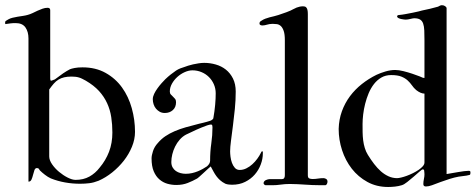

<svg xmlns="http://www.w3.org/2000/svg" viewBox="-39 -724 1868 754"><path d="M106 -64Q99.1 -64 96.2 -55.7Q93.3 -47.4 90.8 -37.4Q88.4 -27.3 84.7 -19Q81.1 -10.7 72.8 -10.7V-572.8Q72.8 -599.6 60.8 -616.5Q48.8 -633.3 22.5 -633.3Q11.2 -633.3 3.2 -632.3Q-4.9 -631.3 -18.1 -629.4L-19 -634.3Q-19 -640.1 -15.9 -642.1Q-12.7 -644 -6.3 -647.9Q0.5 -651.9 10.3 -654.3Q20 -656.7 30.5 -658.4Q41 -660.2 51.3 -661.6Q61.5 -663.1 69.8 -665.5Q79.1 -668 88.9 -672.6Q98.6 -677.2 108.4 -681.9Q118.2 -686.5 128.2 -689.9Q138.2 -693.4 147.9 -693.4Q158.2 -693.4 158.2 -684.1V-415.5Q158.2 -407.2 161.6 -407.2Q164.1 -407.2 168.9 -409.4Q173.8 -411.6 176.3 -412.1Q194.8 -426.3 208.7 -435.8Q222.7 -445.3 235.8 -452.1Q241.7 -454.6 254.2 -457Q266.6 -459.5 285.2 -459.5Q336.9 -459.5 375.7 -437.7Q414.6 -416 440.2 -380.4Q465.8 -344.7 478.5 -299.1Q491.2 -253.4 491.2 -206.1Q491.2 -176.8 479.2 -147.7Q467.3 -118.7 447.3 -93Q427.2 -67.4 401.6 -46.9Q376 -26.4 348.1 -14.2Q329.6 -6.8 312.3 -4.6Q294.9 -2.4 274.9 -2.4Q245.1 -2.4 216.3 -7.6Q187.5 -12.7 160.6 -23.4Q148.9 -28.8 137.5 -37.6Q126 -46.4 117.7 -54.7Q115.7 -57.1 113.8 -60.5Q111.8 -64 106 -64ZM154.3 -109.9Q154.3 -95.2 165.5 -78.9Q176.8 -62.5 192.9 -49.1Q209 -35.6 226.8 -26.6Q244.6 -17.6 257.8 -17.6Q288.6 -17.6 312 -30.5Q335.4 -43.5 352.5 -65.9Q376 -93.8 389.2 -127.9Q402.3 -162.1 402.3 -203.6Q402.3 -234.9 397.9 -263.7Q393.6 -292.5 381.8 -318.4Q370.1 -344.2 349.9 -366.5Q329.6 -388.7 297.9 -407.2Q290.5 -411.1 284.4 -414.3Q278.3 -417.5 272 -419.4Q265.6 -421.4 258.3 -422.4Q251 -423.3 241.7 -423.3Q225.6 -423.3 213.1 -420.4Q200.7 -417.5 190.7 -411.4Q180.7 -405.3 172.1 -395.5Q163.6 -385.7 154.3 -372.6Z M788.6 -70.3 786.1 -68.4Q785.6 -68.4 778.1 -61.3Q770.5 -54.2 761.2 -45.7Q752 -37.1 743.7 -29.8Q735.4 -22.5 733.4 -22Q717.8 -13.2 698 -5.4Q678.2 2.4 653.3 2.4Q635.7 2.4 618.4 -2.4Q601.1 -7.3 587.2 -19.3Q573.2 -31.2 564.7 -51.3Q556.2 -71.3 556.2 -102.1Q556.2 -113.3 561.8 -130.6Q567.4 -147.9 580.6 -162.1Q594.2 -178.2 610.6 -189.2Q627 -200.2 646.7 -208.7Q666.5 -217.3 690.4 -224.1Q714.4 -231 743.7 -238.3Q750.5 -239.7 758.3 -241.7Q766.1 -243.7 773.2 -245.6Q780.3 -247.6 785.4 -249.3Q790.5 -251 792 -252.4Q794.4 -254.4 796.6 -255.9Q798.8 -257.3 799.3 -262.7Q801.3 -273.9 803 -286.6Q804.7 -299.3 805.9 -312Q807.1 -324.7 807.6 -336.4Q808.1 -348.1 808.1 -357.4Q808.1 -376.5 800.8 -393.1Q793.5 -409.7 781 -421.9Q768.6 -434.1 752 -440.9Q735.4 -447.8 716.8 -447.8Q702.1 -447.8 686.3 -440.7Q670.4 -433.6 657.5 -421.9Q644.5 -410.2 636.2 -395.3Q627.9 -380.4 627.9 -364.7Q627.9 -357.4 631.8 -353Q635.7 -348.6 640.1 -344.7Q644.5 -340.8 648.4 -335.9Q652.3 -331.1 652.3 -322.8Q652.3 -302.7 639.6 -291.5Q627 -280.3 608.4 -280.3Q597.2 -280.3 588.6 -284.9Q580.1 -289.6 573.7 -297.1Q567.4 -304.7 564.2 -314.5Q561 -324.2 561 -334.5Q561 -344.2 566.4 -355.5Q571.8 -366.7 579.6 -377.4Q587.4 -388.2 595.9 -397.7Q604.5 -407.2 610.4 -413.1Q621.1 -423.3 631.1 -431.2Q641.1 -439 652.3 -446.8Q660.6 -452.1 669.4 -455.6Q678.2 -459 686.5 -461.4Q691.4 -463.4 700 -466.1Q708.5 -468.8 719 -471.2Q729.5 -473.6 741 -475.3Q752.4 -477.1 763.2 -477.1Q786.1 -477.1 808.3 -470.7Q830.6 -464.4 847.9 -450.7Q865.2 -437 876 -415.5Q886.7 -394 886.7 -364.3Q886.7 -331.1 883.3 -296.4Q879.9 -261.7 875.7 -230Q871.6 -198.2 868.2 -171.9Q864.7 -145.5 864.7 -129.4Q864.7 -121.1 866.2 -108.6Q867.7 -96.2 871.8 -84.7Q876 -73.2 883.3 -64.9Q890.6 -56.6 902.3 -56.6Q916 -56.6 928.7 -63Q941.4 -69.3 952.1 -79.1Q962.9 -88.9 971.4 -100.6Q980 -112.3 985.4 -123.5Q986.3 -125.5 987.5 -127.7Q988.8 -129.9 991.2 -129.9Q993.2 -129.9 993.2 -126.5V-121.6Q993.2 -100.1 985.1 -78.4Q977.1 -56.6 961.7 -38.8Q946.3 -21 923.8 -9.8Q901.4 1.5 872.1 1.5Q866.7 1.5 859.6 0.7Q852.5 0 846.2 -2.4Q833.5 -8.8 825.2 -16.4Q816.9 -23.9 810.8 -32.2Q804.7 -40.5 799.6 -50Q794.4 -59.6 788.6 -70.3ZM633.8 -87.9Q633.8 -75.7 638.7 -66.9Q643.6 -58.1 651.6 -52.5Q659.7 -46.9 669.9 -44.2Q680.2 -41.5 690.4 -41.5Q703.1 -41.5 715.1 -44.2Q727.1 -46.9 737.8 -51.3Q748.5 -55.7 757.6 -60.8Q766.6 -65.9 773.9 -70.8Q786.1 -81.5 786.1 -92.8Q786.1 -128.9 790.8 -160.9Q795.4 -192.9 795.4 -223.6Q795.4 -227.1 794.7 -231Q793.9 -234.9 790 -234.9Q785.6 -234.9 781.5 -233.6Q777.3 -232.4 773.9 -231.4Q752.4 -223.6 731.9 -214.4Q711.4 -205.1 691.4 -195.3Q677.7 -188 667 -175.8Q656.2 -163.6 648.9 -148.9Q641.6 -134.3 637.7 -118.4Q633.8 -102.5 633.8 -87.9Z M996.1 -4.4Q996.1 -8.8 998.8 -12Q1001.5 -15.1 1005.1 -16.8Q1008.8 -18.6 1012.7 -19.5Q1016.6 -20.5 1019 -20.5H1067.9Q1079.6 -20.5 1079.6 -35.6V-565.9Q1079.6 -589.4 1075.2 -602.3Q1070.8 -615.2 1064 -621.6Q1057.1 -627.9 1048.6 -629.2Q1040 -630.4 1031.7 -630.4Q1024.9 -630.4 1019.5 -629.4Q1014.2 -628.4 1009.8 -627.2Q1005.4 -626 1001 -625Q996.6 -624 991.7 -624Q987.3 -624 983.6 -625.7Q980 -627.4 980 -631.8Q980 -638.7 986.8 -642.1Q994.6 -647.5 1002.9 -650.6Q1011.2 -653.8 1019.8 -656Q1028.3 -658.2 1037.1 -660.2Q1045.9 -662.1 1054.2 -665Q1075.7 -672.4 1085.9 -676Q1096.2 -679.7 1101.8 -682.4Q1107.4 -685.1 1111.8 -687.5Q1116.2 -689.9 1126 -694.3Q1138.7 -699.2 1150.9 -699.2Q1152.8 -699.2 1157.2 -698.5Q1161.6 -697.8 1164.1 -694.3Q1169.9 -688 1169.9 -668.9V-35.6Q1169.9 -25.4 1175.8 -23.2Q1181.6 -21 1188.5 -21Q1199.7 -21 1209.7 -22.7Q1219.7 -24.4 1231 -24.4Q1237.3 -24.4 1242.2 -21Q1247.1 -17.6 1247.1 -10.7Q1247.1 -5.9 1244.6 -1.2Q1242.2 3.4 1237.8 3.4H1221.7Q1203.6 3.4 1188.2 2.7Q1172.9 2 1158.2 1Q1143.6 0 1129.4 -0.7Q1115.2 -1.5 1099.1 -1.5Q1080.1 -1.5 1063.2 1Q1046.4 3.4 1030.8 3.4H1004.4Q1001.5 3.4 998.8 0.7Q996.1 -2 996.1 -4.4Z M1291 -217.8Q1292 -254.9 1303.7 -287.1Q1315.4 -319.3 1335.4 -346.2Q1355.5 -373 1382.1 -394Q1408.7 -415 1439.5 -430.2Q1455.1 -437.5 1474.9 -443.4Q1494.6 -449.2 1513.2 -449.2Q1526.9 -449.2 1545.4 -444.6Q1564 -439.9 1580.6 -434.3Q1597.2 -428.7 1608.9 -424.1Q1620.6 -419.4 1621.1 -418.9Q1622.1 -418 1627.9 -418V-565.9Q1627.9 -587.9 1627.2 -604.2Q1626.5 -620.6 1622.8 -631.3Q1619.1 -642.1 1610.8 -647.2Q1602.5 -652.3 1587.4 -652.3Q1585.4 -652.3 1581.5 -651.6Q1577.6 -650.9 1572.8 -649.7Q1567.9 -648.4 1563 -647.7Q1558.1 -647 1554.2 -647Q1552.7 -647 1547.4 -647.5Q1542 -647.9 1535.9 -649.4Q1529.8 -650.9 1525.1 -653.3Q1520.5 -655.8 1520.5 -659.7Q1520.5 -661.6 1522.2 -663.3Q1523.9 -665 1527.3 -665Q1539.1 -666 1553.7 -668.7Q1568.4 -671.4 1581.8 -674.1Q1595.2 -676.8 1605.2 -679.2Q1615.2 -681.6 1617.7 -682.6Q1633.3 -685.5 1649.4 -689.5Q1665.5 -693.4 1681.2 -697.8Q1683.6 -698.7 1687.7 -701.2Q1691.9 -703.6 1696.3 -703.6Q1704.1 -703.6 1709.5 -699.5Q1714.8 -695.3 1714.8 -691.9V-40.5Q1724.6 -42 1736.6 -44.2Q1748.5 -46.4 1760.5 -48.3Q1772.5 -50.3 1783.4 -51.8Q1794.4 -53.2 1801.8 -53.2Q1807.1 -53.2 1807.9 -50.5Q1808.6 -47.9 1808.6 -45.4Q1808.6 -38.6 1805.2 -37.1Q1792 -33.7 1782.7 -33Q1773.4 -32.2 1762.2 -30.3Q1745.6 -27.3 1727.1 -21.5Q1708.5 -15.6 1691.4 -9.3Q1670.9 -1.5 1657.5 3.4Q1644 8.3 1633.8 8.3Q1623.5 8.3 1623.5 -1Q1623.5 -10.7 1625.7 -20.8Q1627.9 -30.8 1627.9 -39.1Q1627.9 -41.5 1627.4 -47.6Q1627 -53.7 1626.5 -55.7Q1625 -59.1 1621.1 -59.1Q1618.7 -59.1 1608.6 -50.3Q1598.6 -41.5 1585.9 -30.5Q1573.2 -19.5 1560.3 -9.3Q1547.4 1 1538.6 3.4Q1525.9 7.3 1512 8.8Q1498 10.3 1485.4 10.3Q1439.9 10.3 1403.8 -9.5Q1367.7 -29.3 1342.5 -61.5Q1317.4 -93.8 1304.2 -134.5Q1291 -175.3 1291 -217.8ZM1627.9 -85.9V-356.4Q1613.3 -356.4 1595.7 -370.1Q1585.9 -378.4 1578.9 -388.7Q1571.8 -398.9 1562 -408Q1552.2 -417 1537.4 -423.1Q1522.5 -429.2 1497.1 -429.2Q1475.6 -429.2 1459 -419.7Q1442.4 -410.2 1429.9 -394.3Q1417.5 -378.4 1408.9 -358.2Q1400.4 -337.9 1395 -316.4Q1389.6 -294.9 1387.2 -274.4Q1384.8 -253.9 1384.8 -237.3Q1384.8 -221.2 1385 -204.8Q1385.3 -188.5 1387.2 -172.9Q1389.2 -157.2 1393.6 -142.8Q1397.9 -128.4 1405.8 -115.7Q1417.5 -96.7 1430.2 -80.1Q1442.9 -63.5 1457 -51Q1471.2 -38.6 1487.1 -31.5Q1502.9 -24.4 1520.5 -24.4Q1526.4 -24.4 1536.6 -26.9Q1546.9 -29.3 1558.8 -33.7Q1570.8 -38.1 1583 -44.2Q1595.2 -50.3 1605.2 -57.1Q1615.2 -64 1621.6 -71.3Q1627.9 -78.6 1627.9 -85.9Z"/></svg>

Font: IM FELL French Canon
Style: Regular
Weight: 400
Designer: Igino Marini
Foundry: Igino Marini,
Version: 3.00